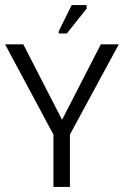

<svg xmlns="http://www.w3.org/2000/svg" viewBox="-33 -738 489 758"><path d="M180 -203 -13 -563H59L212 -265L365 -563H436L241 -203ZM178 0V-216H243V0ZM231 -606H199V-615L250 -718H309V-704Z"/></svg>

Font: Darker Grotesque Medium
Style: Regular
Weight: 500
Designer: Gabriel Lam
Foundry: TypeRant
Version: Version 1.000;gftools[0.9.28]